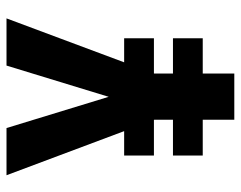

<svg xmlns="http://www.w3.org/2000/svg" viewBox="-95 -645 740 590"><g transform="rotate(-90 275.0 -350.0)"><path d="M92 -97V-188.5H202V-246L201.5 -247H92V-338.5H167L31.5 -700H176.5L272.5 -386L368.5 -700H513.5L378.5 -338.5H452.5V-247H344.5L344 -246V-188.5H452.5V-97H344V0H202V-97Z"/></g></svg>

Font: Trispace SemiCondensed SemiBold
Style: Regular
Weight: 600
Width: 4
Designer: Tyler Finck
Foundry: Etcetera Type Company
Version: Version 1.210; ttfautohint (v1.8.3)